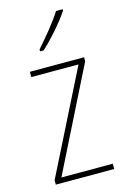

<svg xmlns="http://www.w3.org/2000/svg" viewBox="-118 -820 575 876"><g transform="rotate(-15 170.0 -382.5)"><path d="M239 -765Q216 -729 184 -689.5Q152 -650 121 -615V-606H138Q171 -636 208.5 -679Q246 -722 270 -758V-765ZM309 -25H66L308 -509V-528H52V-503H275L33 -21V0H309Z"/></g></svg>

Font: Noto Sans Display SemiCondensed Thin
Style: Regular
Weight: 250
Width: 4
Designer: Monotype Design team
Foundry: Monotype Imaging Inc.
Version: 1.000